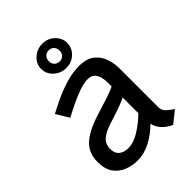

<svg xmlns="http://www.w3.org/2000/svg" viewBox="-227 -893 1015 1015"><g transform="rotate(-45 281.0 -385.0)"><path d="M196.5 11.5Q156 11.5 120.2 -2.8Q84.5 -17 62.2 -48.5Q40 -80 40 -132.5Q40 -202.5 85.8 -242.5Q131.5 -282.5 224 -310.5Q278 -327 317.2 -340Q356.5 -353 375 -363V-397Q375 -414 370 -433.5Q365 -453 351.5 -466.5Q338 -480 312.5 -480Q285.5 -480 249.2 -467.5Q213 -455 175 -436.8Q137 -418.5 103.5 -400.5L60 -472Q93 -490 137.2 -510.8Q181.5 -531.5 231.2 -546.5Q281 -561.5 329.5 -561.5Q386 -561.5 417 -536.2Q448 -511 460 -474.2Q472 -437.5 472 -402.5V-111Q472 -87 489.5 -71Q507 -55 527.5 -42L462 10.5Q432.5 -1 409.8 -24.8Q387 -48.5 381 -78.5Q342 -39.5 294.2 -14Q246.5 11.5 196.5 11.5ZM206.5 -69.5Q247.5 -69.5 292.8 -98Q338 -126.5 375 -163V-280.5Q360 -272.5 326.5 -260Q293 -247.5 237 -230Q186.5 -214.5 161.2 -193.2Q136 -172 136 -134.5Q136 -101 156.2 -85.2Q176.5 -69.5 206.5 -69.5ZM275.5 -601Q235 -601 206 -627.8Q177 -654.5 177 -692Q177 -729 206 -755.5Q235 -782 275.5 -782Q315.5 -782 343.8 -755.5Q372 -729 372 -692Q372 -654.5 343.8 -627.8Q315.5 -601 275.5 -601ZM275.5 -650.5Q292 -650.5 303.5 -661.8Q315 -673 315 -692Q315 -710.5 303.5 -722Q292 -733.5 275.5 -733.5Q257.5 -733.5 246 -722Q234.5 -710.5 234.5 -692Q234.5 -673 246 -661.8Q257.5 -650.5 275.5 -650.5Z"/></g></svg>

Font: Junction Medium
Style: Regular
Weight: 500
Designer: Caroline Hadilaksono
Foundry: Caroline Hadilaksono, Tyler Finck, The League of Moveable Type
Version: Version 2.000; ttfautohint (v1.8.3)